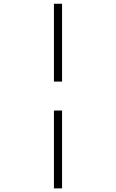

<svg xmlns="http://www.w3.org/2000/svg" viewBox="-20 -865 626 1036"><path d="M271 -424.8V-844.7H314.9V-424.8ZM271 151.4V-268.6H314.9V151.4Z"/></svg>

Font: Caskaydia Cove ExtraLight
Style: Regular
Weight: 200
Monospace: yes
Designer: Aaron Bell
Foundry: Saja Typeworks
Version: Version 4.300; ttfautohint (v1.8.3)